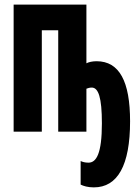

<svg xmlns="http://www.w3.org/2000/svg" viewBox="-20 -570 603 831"><path d="M386 241C489 241 543 146 543 -45C543 -217 497 -305 398 -305C379 -305 363 -301 354 -296V-550H39V0H161V-439H232V0H354V-186C360 -188 367 -191 377 -191C406 -191 421 -148 421 -36C421 95 397 134 363 134C348 134 338 131 329 127V229C341 235 360 241 386 241Z"/></svg>

Font: Noto Sans Mono SemiCondensed ExtraBold
Style: Regular
Weight: 800
Width: 4
Designer: Monotype Design Team
Foundry: Monotype Imaging Inc.
Version: Version 2.014